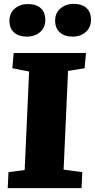

<svg xmlns="http://www.w3.org/2000/svg" viewBox="-20 -976 492 996"><path d="M131 -605 44 -622 51 -701H426L419 -622L333 -608L310 -96L407 -83L403 0H20L24 -83L108 -94ZM29 -868Q29 -908 56.5 -931.5Q84 -955 124 -955Q168 -955 191.5 -933.5Q215 -912 215 -873Q215 -833 188 -809.5Q161 -786 119 -786Q77 -786 53 -807.5Q29 -829 29 -868ZM266 -869Q266 -909 294 -932.5Q322 -956 362 -956Q405 -956 428.5 -934.5Q452 -913 452 -874Q452 -834 425 -810Q398 -786 357 -786Q315 -786 290.5 -808Q266 -830 266 -869Z"/></svg>

Font: Literata ExtraBold
Style: Italic
Weight: 800
Italic angle: -2°
Designer: Latin by Veronika Burian and Jose Scaglione. Greek by Irene Vlachou. Cyrillic by Vera Evstafieva
Foundry: TypeTogether
Version: Version 3.002